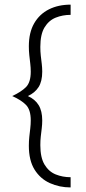

<svg xmlns="http://www.w3.org/2000/svg" viewBox="-20 -689 373 836"><path d="M287.5 127.1Q238.9 127.1 197.2 108.3Q155.6 89.6 130.6 49.7Q105.6 9.7 105.6 -54.2Q105.6 -74.3 107.6 -93.1Q109.7 -111.8 111.8 -129.9Q113.9 -147.9 113.9 -164.6Q113.9 -211.1 93.1 -232.3Q72.2 -253.5 33.3 -270.8Q72.2 -288.9 93.1 -309.7Q113.9 -330.6 113.9 -377.1Q113.9 -393.8 111.8 -411.8Q109.7 -429.9 107.6 -448.6Q105.6 -467.4 105.6 -487.5Q105.6 -547.2 128.8 -587.5Q152.1 -627.8 193.1 -648.3Q234 -668.8 287.5 -668.8V-624.3Q252.8 -624.3 222.6 -612.2Q192.4 -600 174 -569.8Q155.6 -539.6 155.6 -484.7Q155.6 -464.6 157.6 -446.5Q159.7 -428.5 161.8 -411.1Q163.9 -393.8 163.9 -377.1Q163.9 -334.7 147.9 -309.7Q131.9 -284.7 101.4 -270.8Q132.6 -256.9 148.3 -231.2Q163.9 -205.6 163.9 -164.6Q163.9 -147.9 161.8 -130.6Q159.7 -113.2 157.6 -95.1Q155.6 -77.1 155.6 -56.9Q155.6 -2.8 174 27.8Q192.4 58.3 222.6 70.5Q252.8 82.6 287.5 82.6Z"/></svg>

Font: Afacad Flux Light
Style: Regular
Weight: 300
Designer: Kristian Moeller
Foundry: Dicotype
Version: Version 1.100